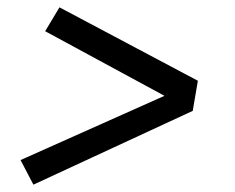

<svg xmlns="http://www.w3.org/2000/svg" viewBox="-20 -601 640 523"><path d="M71 -98 36 -165 428 -340 103 -516 142 -581 519 -381 505 -299Z"/></svg>

Font: Zed Sans Extended
Style: Italic
Weight: 400
Width: 7
Italic angle: -9°
Designer: Belleve Invis
Foundry: Belleve Invis
Version: Version 1.0.0; ttfautohint (v1.8.4)